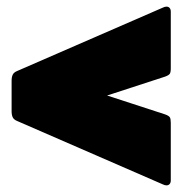

<svg xmlns="http://www.w3.org/2000/svg" viewBox="-20 -562 550 579"><path d="M32 -197Q22 -201 18.5 -208Q15 -215 15 -227V-318Q15 -330 18.5 -337Q22 -344 32 -348L471 -539Q477 -542 482 -542Q488 -542 491.5 -538Q495 -534 495 -527V-356Q495 -344 492 -339.5Q489 -335 478 -331L303 -274L478 -217Q489 -213 492 -208.5Q495 -204 495 -192V-18Q495 -11 491.5 -7Q488 -3 482 -3Q477 -3 471 -6Z"/></svg>

Font: Mitr
Style: Bold
Weight: 700
Designer: Thanarat Vachiruckul
Foundry: Cadson Demak
Version: Version 1.002